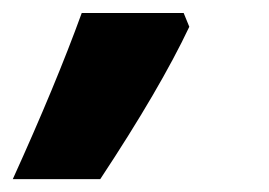

<svg xmlns="http://www.w3.org/2000/svg" viewBox="-97 -154 419 299"><path d="M189 -133.8 197.8 -112.3Q152.3 -16.1 59.1 125H-77.1Q-10.3 -22 30.3 -133.8Z"/></svg>

Font: Open Sans Hebrew Condensed Extra Bold
Style: Italic
Weight: 800
Width: 3
Italic angle: -12°
Foundry: Ascender Corporation, Yanek Iontef
Version: Version 2.001;PS 002.001;hotconv 1.0.70;makeotf.lib2.5.58329